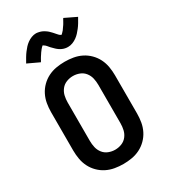

<svg xmlns="http://www.w3.org/2000/svg" viewBox="-221 -1014 992 1129"><g transform="rotate(-30 275.0 -449.5)"><path d="M275 12Q246 12 217 7Q188 2 162 -11Q136 -24 115 -45Q94 -66 81 -92Q68 -118 63 -147Q58 -176 58 -205V-465Q58 -494 63 -523Q68 -552 81 -578Q94 -604 115 -625Q136 -646 162 -659Q188 -672 217 -677Q246 -682 275 -682Q304 -682 333 -677Q362 -672 388 -659Q414 -646 435 -625Q456 -604 469 -578Q482 -552 487 -523Q492 -494 492 -465V-205Q492 -176 487 -147Q482 -118 469 -92Q456 -66 435 -45Q414 -24 388 -11Q362 2 333 7Q304 12 275 12ZM275 -85Q298 -85 319.5 -93.5Q341 -102 355 -120Q369 -138 374 -160Q379 -182 379 -205V-465Q379 -488 374 -510Q369 -532 355 -550Q341 -568 319.5 -576.5Q298 -585 275 -585Q252 -585 230.5 -576.5Q209 -568 195 -550Q181 -532 176 -510Q171 -488 171 -465V-205Q171 -182 176 -160Q181 -138 195 -120Q209 -102 230.5 -93.5Q252 -85 275 -85ZM337 -747Q332 -747 327 -747.5Q322 -748 317 -749Q312 -750 307.5 -751.5Q303 -753 298.5 -755Q294 -757 289.5 -759.5Q285 -762 281.5 -764.5Q278 -767 273.5 -770.5Q269 -774 265.5 -777.5Q262 -781 258.5 -784.5Q255 -788 251.5 -791.5Q248 -795 245.5 -797.5Q243 -800 239 -805Q235 -810 231.5 -814Q228 -818 224.5 -821Q221 -824 216.5 -826.5Q212 -829 212 -832L214 -833Q215 -833 215 -832L212 -830Q209 -828 206 -825.5Q203 -823 201 -820.5Q199 -818 197.5 -816.5Q196 -815 194.5 -813Q193 -811 191.5 -809Q190 -807 188.5 -805Q187 -803 185 -800.5Q183 -798 181.5 -795.5Q180 -793 178 -790Q176 -787 174 -784Q172 -781 170 -778Q168 -775 166 -771.5Q164 -768 162 -764.5Q160 -761 158 -757Q156 -753 153 -749L74 -786Q84 -804 93 -819Q102 -834 111.5 -846.5Q121 -859 130.5 -869.5Q140 -880 153 -889.5Q166 -899 181.5 -905Q197 -911 213 -911Q218 -911 223 -910Q228 -909 233 -908Q238 -907 242.5 -905.5Q247 -904 251.5 -902Q256 -900 260.5 -897.5Q265 -895 268.5 -892.5Q272 -890 276.5 -887Q281 -884 284.5 -880.5Q288 -877 291.5 -873.5Q295 -870 298.5 -866.5Q302 -863 304.5 -860Q307 -857 311 -852.5Q315 -848 318.5 -844Q322 -840 325.5 -836.5Q329 -833 333.5 -831Q338 -829 338 -825H335Q335 -826 338 -828Q341 -830 344 -832.5Q347 -835 349 -837.5Q351 -840 352.5 -841.5Q354 -843 355.5 -844.5Q357 -846 358.5 -848Q360 -850 361.5 -852.5Q363 -855 365 -857.5Q367 -860 368.5 -862.5Q370 -865 372 -867.5Q374 -870 376 -873Q378 -876 380 -879.5Q382 -883 384 -886.5Q386 -890 388 -893.5Q390 -897 392 -901Q394 -905 397 -909L476 -871Q466 -853 457 -838Q448 -823 438.5 -811Q429 -799 419.5 -788.5Q410 -778 397 -768.5Q384 -759 368.5 -753Q353 -747 337 -747Z"/></g></svg>

Font: Lode Term
Style: Bold
Weight: 700
Monospace: yes
Designer: Belleve Invis
Foundry: Belleve Invis
Version: Version 29.2.0